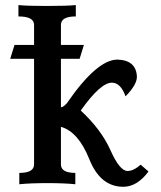

<svg xmlns="http://www.w3.org/2000/svg" viewBox="-20 -713 624 743"><path d="M457 9.8Q368.2 9.8 325.7 -96.7Q283.2 -203.1 215.8 -222.2V-76.7Q215.8 -43.9 271.5 -43.9V0Q228.5 -4.4 164.6 -4.4Q96.7 -4.4 54.7 0V-43.9Q111.8 -43.9 111.8 -76.7V-485.4H19.5L36.1 -539.1H111.8V-616.7Q111.8 -649.4 51.3 -649.4V-693.4Q83.5 -689.9 159.2 -689.9Q241.2 -689.9 273.4 -693.4V-649.4Q215.8 -649.4 215.8 -616.7V-539.1H304.7L288.1 -485.4H215.8V-297.9Q224.6 -297.9 238.8 -313.5Q355 -482.4 434.6 -482.4Q507.3 -480 509.8 -416Q509.8 -384.8 465.8 -340.3Q446.8 -393.1 413.1 -393.1Q368.7 -393.1 292.5 -285.2Q371.6 -211.9 407.5 -131.6Q443.4 -51.3 473.6 -51.3Q496.6 -51.3 524.4 -75.7L554.7 -49.3Q510.7 9.8 457 9.8Z"/></svg>

Font: Kelvinch
Style: Bold
Weight: 700
Designer: Paul James Miller
Foundry: High-Logic / Made with FontCreator
Version: Version 3.501;March 28, 2021;FontCreator 13.0.0.2683 64-bit